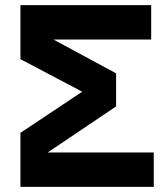

<svg xmlns="http://www.w3.org/2000/svg" viewBox="-20 -725 648 745"><path d="M59.2 0V-209.5L344.2 -399.2L346.2 -344.3L59.2 -495.5V-705H566.6V-571.6H187.5L430.5 -440.4V-312.1L165.1 -133.4H576.6V0Z"/></svg>

Font: TikTok Sans Light
Style: Regular
Weight: 300
Version: Version 4.000